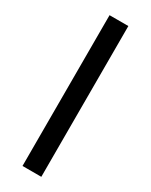

<svg xmlns="http://www.w3.org/2000/svg" viewBox="-234 -848 792 1008"><g transform="rotate(30 162.0 -344.0)"><path d="M219 -801V113H105V-801Z"/></g></svg>

Font: SVN-Poppins Medium
Style: Regular
Weight: 500
Designer: Ninad Kale (Devanagari), Jonny Pinhorn (Latin)
Foundry: Indian Type Foundry
Version: Version 3.002 2017; ttfautohint (v1.8.3)